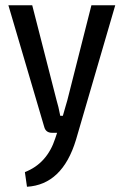

<svg xmlns="http://www.w3.org/2000/svg" viewBox="-20 -507 473 733"><path d="M420 -487 270 27Q218 198 83 206L75 150Q160 117 191 21L198 0H179Q155 0 149 -22L12 -487H103L196 -124Q203 -102 210 -65H220Q223 -76 229 -96.5Q235 -117 237 -124L329 -487Z"/></svg>

Font: exo2condensed_r
Style: Regular
Weight: 400
Width: 3
Designer: Natanael Gama
Version: Version 1.001;PS 001.001;hotconv 1.0.70;makeotf.lib2.5.58329